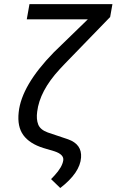

<svg xmlns="http://www.w3.org/2000/svg" viewBox="-20 -731 569 938"><path d="M529.3 -710.9 518.1 -647.9 291 -413.6 270.5 -391.6Q173.8 -286.6 161.6 -185.1Q156.7 -148.4 166.7 -122.8Q176.8 -97.2 212.9 -84L313 -50.3Q380.9 -25.9 376 38.6Q371.1 112.8 274.4 187.5L229.5 144L246.1 126.5Q284.2 85.4 289.1 52.2Q293 23.9 246.6 8.3L192.4 -7.8Q125 -28.8 94.2 -70.6Q63.5 -112.3 71.3 -182.6Q85 -313.5 242.2 -474.6L409.2 -636.7H110.8L124 -710.9Z"/></svg>

Font: Roboto
Style: Italic
Weight: 400
Italic angle: -12°
Designer: Google
Version: Version 2.134; 2016; ttfautohint (v1.6)